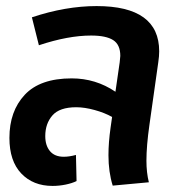

<svg xmlns="http://www.w3.org/2000/svg" viewBox="-20 -598 606 632"><path d="M504 -429Q504 -413 501 -393L472 -188Q462 -118 462 -69Q462 -30 470 2L351 13Q337 -32 337 -87Q337 -129 344 -178L349 -213Q324 -227 291 -236Q258 -245 231 -245Q176 -245 152.5 -218Q129 -191 129 -150Q129 -119 144.5 -100.5Q160 -82 190 -82Q208 -82 230 -88L232 -2Q218 5 196.5 9.5Q175 14 153 14Q89 14 50 -27Q11 -68 11 -144Q11 -232 61.5 -286Q112 -340 216 -340Q295 -340 360 -296L374 -393Q376 -409 376 -414Q376 -451 352.5 -466Q329 -481 280 -481Q204 -481 108 -449L85 -541Q196 -578 298 -578Q504 -578 504 -429Z"/></svg>

Font: FiraGO Medium
Style: Italic
Weight: 500
Italic angle: -8°
Designer: bBox Type GmbH
Foundry: bBox Type GmbH
Version: Version 1.001